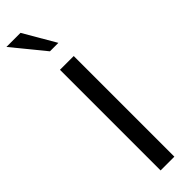

<svg xmlns="http://www.w3.org/2000/svg" viewBox="-323 -857 847 847"><g transform="rotate(-45 101.0 -433.0)"><path d="M70.3 0V-627.9H156.2V0ZM96.7 -716.8 -25.4 -866.2H62.5L149.4 -716.8Z"/></g></svg>

Font: Padauk
Style: Regular
Weight: 400
Designer: Debbi Hosken, Becca Hirsbrunner Spalinger
Foundry: SIL International
Version: Version 5.003